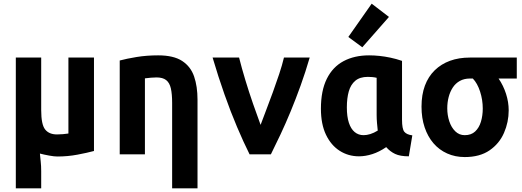

<svg xmlns="http://www.w3.org/2000/svg" viewBox="-20 -839 2840 1044"><path d="M66 185V-526H204V-240Q204 -162 225.5 -135Q247 -108 290 -108Q306 -108 322.5 -109.5Q339 -111 352 -113V-526H491V-18Q454 -8 401 2Q348 12 292 12Q275 12 247.5 7Q220 2 197 -4Q199 19 201.5 41Q204 63 204 92V185Z M916 185V-279Q916 -328 909 -358.5Q902 -389 883.5 -403.5Q865 -418 831 -418Q816 -418 800.5 -416.5Q785 -415 768 -413V0H631V-510Q668 -520 722.5 -529Q777 -538 840 -538Q924 -538 970.5 -507.5Q1017 -477 1035.5 -423Q1054 -369 1054 -297V185Z M1337 0Q1304 -66 1269 -148.5Q1234 -231 1200.5 -326Q1167 -421 1136 -526H1280Q1294 -470 1314 -404Q1334 -338 1356 -274.5Q1378 -211 1397 -160Q1411 -198 1428.5 -243.5Q1446 -289 1464 -338.5Q1482 -388 1498 -436Q1514 -484 1524 -526H1664Q1641 -447 1614.5 -373.5Q1588 -300 1560.5 -233.5Q1533 -167 1505.5 -108.5Q1478 -50 1453 0Z M1932 11Q1874 11 1827 -19Q1780 -49 1752.5 -106.5Q1725 -164 1725 -248Q1725 -346 1757 -410.5Q1789 -475 1848 -506.5Q1907 -538 1987 -538Q2014 -538 2043 -535Q2072 -532 2103 -525.5Q2134 -519 2166 -508V-188Q2166 -138 2178.5 -122.5Q2191 -107 2222 -103L2203 11Q2156 11 2128.5 -2Q2101 -15 2080 -39Q2042 -13 2004.5 -1Q1967 11 1932 11ZM1957 -104Q1974 -104 1993.5 -110Q2013 -116 2034 -129Q2032 -146 2030 -169.5Q2028 -193 2028 -213V-416Q2015 -419 2003 -420Q1991 -421 1980 -421Q1937 -421 1912 -400Q1887 -379 1876.5 -342Q1866 -305 1866 -255Q1866 -205 1877 -171.5Q1888 -138 1908.5 -121Q1929 -104 1957 -104ZM1950 -582 1874 -638 2001 -819 2095 -747Z M2507 15Q2455 15 2411.5 -4.5Q2368 -24 2337 -60Q2306 -96 2289 -146.5Q2272 -197 2272 -259Q2272 -324 2290.5 -373.5Q2309 -423 2344 -457Q2379 -491 2427 -508.5Q2475 -526 2535 -526H2790V-412H2691Q2717 -374 2731.5 -329Q2746 -284 2746 -239Q2746 -175 2720.5 -116.5Q2695 -58 2642 -21.5Q2589 15 2507 15ZM2507 -104Q2542 -104 2563.5 -124Q2585 -144 2595 -177Q2605 -210 2605 -249Q2605 -296 2590.5 -341Q2576 -386 2551 -412H2535Q2504 -412 2480.5 -399Q2457 -386 2442 -363Q2427 -340 2419.5 -311Q2412 -282 2412 -250Q2412 -213 2423 -179.5Q2434 -146 2455.5 -125Q2477 -104 2507 -104Z"/></svg>

Font: Ubuntu Sans Mono
Style: Regular
Weight: 400
Monospace: yes
Designer: Dalton Maag Ltd
Foundry: Dalton Maag Ltd
Version: Version 1.006